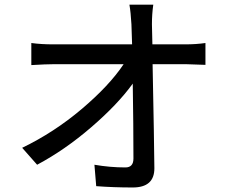

<svg xmlns="http://www.w3.org/2000/svg" viewBox="-20 -790 1017 841"><path d="M651.4 -769.5Q645.5 -728.5 645.5 -683.6Q645.5 -666 647.5 -595.7H792Q838.9 -595.7 879.9 -601.6V-505.9Q803.7 -508.8 795.9 -508.8H648.4Q655.3 -164.1 656.2 -52.7Q656.2 31.2 561.5 31.2Q476.6 31.2 401.4 25.4L393.6 -68.4Q461.9 -56.6 529.3 -56.6Q564.5 -56.6 564.5 -95.7Q564.5 -239.3 561.5 -423.8Q496.1 -333 379.9 -232.9Q263.7 -132.8 142.6 -68.4L77.1 -142.6Q216.8 -210 337.9 -312.5Q459 -415 521.5 -508.8H214.8Q181.6 -508.8 117.2 -504.9V-601.6Q160.2 -595.7 212.9 -595.7H558.6Q556.6 -651.4 555.7 -683.6Q552.7 -736.3 546.9 -769.5Z"/></svg>

Font: Min Sans Medium
Style: Regular
Weight: 500
Designer: Jinseong-Kim, NotoSansCJK, Nunito
Foundry: Jinseong-Kim
Version: Version 1.400;Glyphs 3.1.2 (3151)